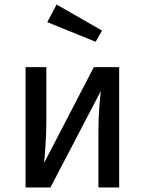

<svg xmlns="http://www.w3.org/2000/svg" viewBox="-20 -821 634 841"><path d="M502 0H411V-238Q411 -298 415 -352Q419 -406 422 -423L201 0H92V-527H183V-289Q183 -236 179 -179.5Q175 -123 173 -107L391 -527H502ZM427 -687 399 -638 187 -724 228 -801Z"/></svg>

Font: FiraGO
Style: Regular
Weight: 400
Designer: bBox Type
Foundry: bBox Type GmbH
Version: Version 1.001;April 20, 2020;FontCreator 12.0.0.2555 64-bit